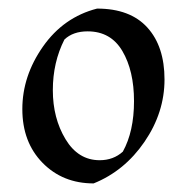

<svg xmlns="http://www.w3.org/2000/svg" viewBox="-20 -686 435 447"><path d="M206 -666Q283 -666 323 -622Q363 -578 363 -501Q363 -424 316.5 -356Q270 -288 198 -259Q126 -259 79 -307Q32 -355 32 -432Q32 -509 80 -577.5Q128 -646 206 -666ZM184 -613Q150 -613 130 -594Q103 -541 103 -476Q103 -411 132.5 -362Q162 -313 212 -313Q244 -313 266 -333Q292 -380 292 -450.5Q292 -521 265 -567Q238 -613 184 -613Z"/></svg>

Font: Almendra
Style: Regular
Weight: 400
Designer: Ana Sanfelippo
Foundry: Ana Sanfelippo
Version: Version 1.004